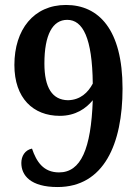

<svg xmlns="http://www.w3.org/2000/svg" viewBox="-20 -744 562 774"><path d="M212 10C399 10 474 -164 474 -387C474 -625 378 -724 246 -724C116 -724 38 -625 38 -482C38 -348 114 -277 221 -277C285 -277 327 -307 354 -340C347 -143 306 -49 218 -49C155 -49 127 -92 109 -145C80 -139 66 -114 66 -87C66 -37 103 10 212 10ZM254 -340C191 -341 159 -390 159 -488C159 -604 192 -664 251 -664C314 -664 352 -591 354 -407C335 -371 304 -341 254 -340Z"/></svg>

Font: Noto Serif Devanagari SemiCondensed SemiBold
Style: Regular
Weight: 600
Width: 4
Designer: Universal Thirst, Indian Type Foundry and the Monotype Design Team
Foundry: Monotype Imaging Inc.
Version: Version 2.004